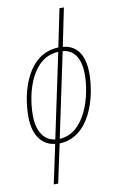

<svg xmlns="http://www.w3.org/2000/svg" viewBox="-106 -816 683 1113"><g transform="rotate(-10 235.0 -260.0)"><path d="M166 10 117 240H143L192 12C371 7 432 -217 432 -357C432 -475 383 -529 307 -536L353 -760H327L281 -537C101 -532 40 -322 40 -173C40 -58 93 3 166 10ZM276 -512 171 -15C115 -21 67 -69 67 -175C67 -314 123 -507 276 -512ZM197 -14 302 -512C362 -506 405 -461 405 -355C405 -234 350 -21 197 -14Z"/></g></svg>

Font: Noto Sans Condensed Thin
Style: Italic
Weight: 100
Width: 3
Italic angle: -12°
Designer: Monotype Design Team
Foundry: Monotype Imaging Inc.
Version: Version 2.013